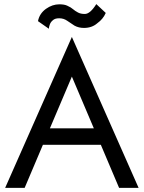

<svg xmlns="http://www.w3.org/2000/svg" viewBox="-20 -915 700 935"><path d="M223 -290H437L330 -542ZM189 -210 100 0H5L330 -735L655 0H560L471 -210ZM165 -812Q172 -849 204 -872Q235 -894 269 -894Q294 -894 308 -887Q326 -879 336 -870Q345 -862 360 -854Q373 -847 393 -847Q419 -847 449 -895L495 -852Q482 -822 454 -802Q428 -779 389 -779Q363 -779 343 -790Q324 -802 307 -814Q290 -826 268 -826Q247 -826 237 -816Q226 -807 222 -794Q218 -783 218 -775Z"/></svg>

Font: jost-mod-400
Style: Regular
Weight: 400
Version: Version 3.200; ttfautohint (v0.97) -l 8 -r 50 -G 200 -x 14 -